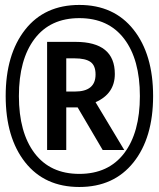

<svg xmlns="http://www.w3.org/2000/svg" viewBox="-20 -744 640 774"><path d="M299.8 -724.1Q439.5 -724.1 518.3 -624.5Q597.2 -524.9 597.2 -356.9Q597.2 -188.5 518.1 -89.4Q439 9.8 299.8 9.8Q160.2 9.8 81.5 -89.6Q2.9 -189 2.9 -356.9Q2.9 -524.4 81.3 -624.3Q159.7 -724.1 299.8 -724.1ZM299.8 -43Q417 -43 480.5 -126.2Q543.9 -209.5 543.9 -356.9Q543.9 -504.4 480.5 -587.6Q417 -670.9 299.8 -670.9Q182.6 -670.9 119.4 -587.4Q56.2 -503.9 56.2 -356.9Q56.2 -210 119.4 -126.5Q182.6 -43 299.8 -43ZM365.2 -332 481 -139.2H394L293 -311H247.1V-139.2H169.9V-575.2H284.2Q442.9 -575.2 442.9 -445.8Q442.9 -366.2 365.2 -332ZM247.1 -375H282.2Q365.2 -375 365.2 -443.8Q365.2 -480 344.7 -494.4Q324.2 -508.8 280.8 -508.8H247.1Z"/></svg>

Font: TypoPRO Noto Mono
Style: Regular
Weight: 400
Designer: Monotype Design Team
Foundry: Monotype Imaging Inc.
Version: Version 1.00